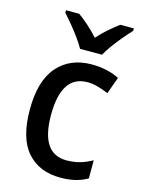

<svg xmlns="http://www.w3.org/2000/svg" viewBox="-117 -835 678 913"><g transform="rotate(15 221.5 -378.0)"><path d="M272 10Q167 10 107.5 -57.5Q48 -125 48 -266Q48 -408 110 -478.5Q172 -549 278 -549Q320 -549 355 -540.5Q390 -532 414 -519L384 -436Q359 -447 332 -454.5Q305 -462 280 -462Q152 -462 152 -267Q152 -77 278 -77Q315 -77 345.5 -86Q376 -95 404 -111V-22Q351 10 272 10ZM204 -606Q192 -628 172.5 -655Q153 -682 131.5 -708Q110 -734 92 -754V-766H157Q181 -749 207.5 -725.5Q234 -702 258 -675Q283 -703 308.5 -725Q334 -747 359 -766H426V-754Q408 -735 386 -709Q364 -683 344 -655.5Q324 -628 312 -606Z"/></g></svg>

Font: Noto Sans Sinhala UI SemiCondensed Medium
Style: Regular
Weight: 500
Width: 4
Designer: Jelle Bosma - Monotype Design Team
Foundry: Monotype Imaging Inc.
Version: Version 2.006; ttfautohint (v1.8.4.7-5d5b)